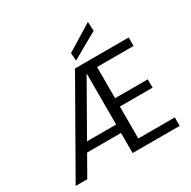

<svg xmlns="http://www.w3.org/2000/svg" viewBox="-199 -1125 1310 1317"><g transform="rotate(-30 455.5 -466.0)"><path d="M30 0 429 -700H854V-633H565V-386H824V-320H565V-67H854V0H481V-631L122 0ZM166 -159 201 -226H520V-159ZM462 -743 458 -805 665 -932 669 -860Z"/></g></svg>

Font: DM Sans 20pt
Style: Regular
Weight: 400
Version: Version 4.004;gftools[0.9.30]